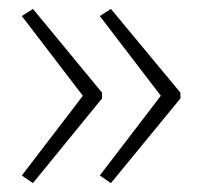

<svg xmlns="http://www.w3.org/2000/svg" viewBox="-20 -492 453 431"><path d="M385 -271V-284L229 -472L204 -456L341 -277L204 -98L229 -81ZM209 -271V-284L54 -472L29 -456L166 -277L29 -98L54 -81Z"/></svg>

Font: Noto Sans Malayalam ExtraLight
Style: Regular
Weight: 200
Designer: Jelle Bosma - Monotype Design Team
Foundry: Monotype Imaging Inc.
Version: Version 2.104